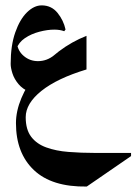

<svg xmlns="http://www.w3.org/2000/svg" viewBox="-20 -349 505 711"><path d="M301.3 341.8Q171.9 343.8 105.5 280.8Q39.1 217.8 39.1 106.9Q39.1 62.5 59.1 14.6Q79.1 -33.2 115 -78.1Q150.9 -123 198.2 -158.9Q245.6 -194.8 300.3 -216.3V-91.8Q191.9 -59.1 133.5 -12.5Q75.2 34.2 75.2 85Q75.2 130.9 95.5 157.5Q115.7 184.1 151.6 197Q187.5 210 233.6 213.6Q279.8 217.3 331.1 217.3H465.3V229ZM90.8 -7.8Q64 -19 48.3 -37.8Q32.7 -56.6 26.1 -77.1Q19.5 -97.7 19.5 -112.3Q19.5 -180.7 36.6 -229.2Q53.7 -277.8 80.1 -303.5Q106.4 -329.1 134.3 -329.1Q170.4 -329.1 192.9 -301.5Q215.3 -273.9 222.7 -239.7L217.8 -233.4Q202.1 -239.3 181.2 -239.3Q155.3 -239.3 125.5 -231.4Q95.7 -223.6 72.3 -207.8Q48.8 -191.9 40.5 -167L43 -189Q45.9 -160.2 68.4 -141.4Q90.8 -122.6 120.6 -122.6Q153.8 -122.6 181.2 -145Z"/></svg>

Font: Lateef
Style: Bold
Weight: 700
Designer: SIL International
Foundry: SIL International
Version: Version 4.200